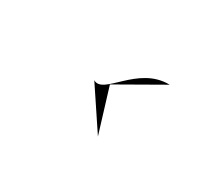

<svg xmlns="http://www.w3.org/2000/svg" viewBox="-39 -376 266 233"><g transform="rotate(30 93.5 -259.0)"><path d="M68 -267 106 -210 87 -272 150 -308C105 -309 86 -256 68 -267Z"/></g></svg>

Font: bitstorm
Style: suext
Weight: 400
Version: Version 0.2